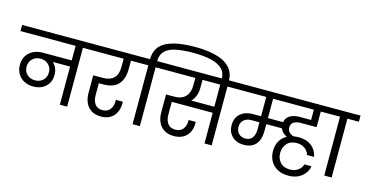

<svg xmlns="http://www.w3.org/2000/svg" viewBox="-129 -1503 4057 2112"><g transform="rotate(15 1900.0 -447.5)"><path d="M266 -117Q208 -117 162 -140.5Q116 -164 89.5 -207.5Q63 -251 63 -310Q63 -372 90.5 -415Q118 -458 165.5 -481Q213 -504 273 -504H601V-670H-27V-740H816V-670H684V0H601V-434H405Q429 -412 444.5 -378.5Q460 -345 460 -301Q460 -243 434.5 -202Q409 -161 365 -139Q321 -117 266 -117ZM267 -188Q322 -188 357.5 -222.5Q393 -257 393 -311Q393 -364 357.5 -399Q322 -434 267 -434Q211 -434 175 -399.5Q139 -365 139 -310Q139 -256 174.5 -222Q210 -188 267 -188Z M1070 9Q1003 9 959.5 -19Q916 -47 894 -95.5Q872 -144 872 -207V-407H977Q1148 -407 1148 -574V-670H762V-740H1351V-670H1231V-574Q1231 -463 1176 -401Q1121 -339 1005 -339H954V-202Q954 -142 981.5 -102.5Q1009 -63 1068 -63Q1121 -63 1151.5 -98.5Q1182 -134 1182 -192V-211H1262V-194Q1262 -102 1211 -46.5Q1160 9 1070 9Z M1512 0H1429V-670H1296V-740H1429Q1431 -878 1543 -938.5Q1655 -999 1875 -999Q2097 -999 2213 -932.5Q2329 -866 2329 -734V-718L2248 -719V-732Q2248 -805 2203.5 -848.5Q2159 -892 2075 -911.5Q1991 -931 1873 -931Q1756 -931 1675 -914Q1594 -897 1552.5 -855.5Q1511 -814 1511 -740H1643V-670H1512Z M1899 9Q1833 9 1788.5 -19Q1744 -47 1722 -96Q1700 -145 1700 -207V-411H1792Q1878 -411 1921 -457Q1964 -503 1964 -579V-670H1590V-740H2463V-670H2330V0H2248V-349H1782V-203Q1782 -142 1810 -102.5Q1838 -63 1898 -63Q1952 -63 1982.5 -98.5Q2013 -134 2013 -192V-204H2093Q2094 -199 2094 -194.5Q2094 -190 2094 -188Q2094 -98 2042 -44.5Q1990 9 1899 9ZM2046 -579Q2046 -525 2029.5 -485Q2013 -445 1985 -418H2248V-670H2046Z M2668 -97Q2585 -97 2534.5 -145.5Q2484 -194 2484 -273Q2484 -331 2509.5 -370Q2535 -409 2578.5 -429.5Q2622 -450 2677 -450H2772V-670H2409V-740H3534V-670H3393V-492H3210Q3168 -492 3135.5 -474Q3103 -456 3103 -411Q3103 -380 3122.5 -359Q3142 -338 3173 -329Q3200 -334 3230 -334Q3299 -334 3345.5 -310.5Q3392 -287 3417.5 -249Q3443 -211 3450 -169H3370Q3365 -192 3347.5 -214.5Q3330 -237 3300.5 -252Q3271 -267 3228 -267Q3156 -267 3117.5 -222.5Q3079 -178 3079 -116Q3079 -52 3117.5 -9Q3156 34 3228 34Q3269 34 3298.5 19.5Q3328 5 3346 -17Q3364 -39 3370 -62H3450Q3443 -18 3415 20Q3387 58 3340 81Q3293 104 3228 104Q3154 104 3102 74.5Q3050 45 3023.5 -5Q2997 -55 2997 -117Q2997 -180 3025 -229Q3053 -278 3104 -305Q3079 -316 3058.5 -335Q3038 -354 3028 -381H2850V-304Q2850 -204 2803 -150.5Q2756 -97 2668 -97ZM3183 -553H3314V-670H2850V-450H3023Q3031 -502 3075 -527.5Q3119 -553 3183 -553ZM2668 -168Q2717 -168 2744.5 -203Q2772 -238 2772 -300V-381H2679Q2628 -381 2595 -352.5Q2562 -324 2562 -274Q2562 -225 2592 -196.5Q2622 -168 2668 -168Z M3612 0V-670H3480V-740H3827V-670H3696V0Z"/></g></svg>

Font: Poppins
Style: Regular
Weight: 400
Designer: Ninad Kale (Devanagari), Jonny Pinhorn (Latin)
Version: Version 5.002